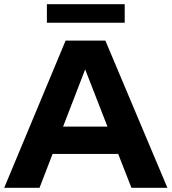

<svg xmlns="http://www.w3.org/2000/svg" viewBox="-43 -893 816 913"><path d="M269 -700H458L753 0H582L519 -161H207L145 0H-23ZM468 -291 362 -563 257 -291ZM180 -873H550V-785H180Z"/></svg>

Font: Chess Sans
Style: Bold
Weight: 700
Designer: Wolf Bōese
Foundry: Wolf Bōese
Version: Version 7.223